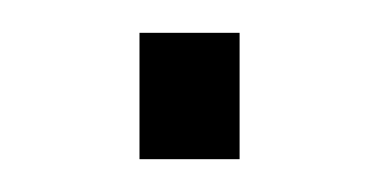

<svg xmlns="http://www.w3.org/2000/svg" viewBox="-20 -97 231 117"><path d="M126 -77H65V0H126Z"/></svg>

Font: United Sans Thin
Style: Regular
Weight: 100
Designer: Pablo Impallari, Rodrigo Fuenzalida (Modified by Dan O. Williams)
Version: Version 1.000;PS 001.000;hotconv 1.0.88;makeotf.lib2.5.64775